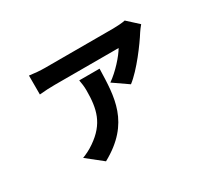

<svg xmlns="http://www.w3.org/2000/svg" viewBox="-126 -800 1253 1130"><g transform="rotate(-30 500.0 -235.0)"><path d="M888.8 -498.7 815.4 -565.7C799.4 -561.3 755.9 -558.8 733.8 -558.8C691.5 -558.8 320.1 -558.8 270.4 -558.8C236.6 -558.8 197.4 -562.3 165.6 -566.9V-438.4C202.9 -442 236.6 -443.7 270.4 -443.7C320.1 -443.7 654.8 -443.5 703.7 -443.5C679.9 -402.1 617.2 -331.2 559.7 -291.7L659.9 -222.3C731.4 -276.7 824.4 -403.4 859.1 -459.3C865.4 -469.2 879.6 -488.3 888.8 -498.7ZM545.8 -394.4H407.6C411.9 -372.5 415.3 -347.4 415.3 -323C415.3 -196.6 394.4 -108.3 281.3 -30.8C251.2 -9.9 225.9 1.7 199.5 12.2L306.1 96.9C540.3 -31.5 540.3 -206.9 545.8 -394.4Z"/></g></svg>

Font: Source Han Sans JP VF
Style: Regular
Weight: 250
Designer: Ryoko NISHIZUKA 西塚涼子 (kana, bopomofo & ideographs); Paul D. Hunt (Latin, Greek & Cyrillic); Sandoll Communications 산돌커뮤니
Foundry: Adobe
Version: Version 2.004;hotconv 1.0.118;makeotfexe 2.5.65603